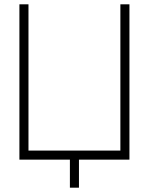

<svg xmlns="http://www.w3.org/2000/svg" viewBox="-20 -740 690 890"><path d="M304 130V0H70V-720H112V-42H538V-720H580V0H346V130Z"/></svg>

Font: Vela Sans GX ExtLt
Style: Regular
Weight: 200
Designer: Principal design: Mikhail Sharanda - project Manrope.
Design modification: Ravid Balaliev
Foundry: Mikhail Sharanda
Version: Version 1.001